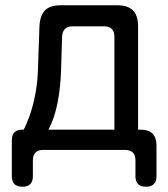

<svg xmlns="http://www.w3.org/2000/svg" viewBox="-20 -570 640 730"><path d="M65 140Q45 140 35 130Q25 120 25 100V-37Q25 -57 35 -67Q45 -77 65 -77H70Q81 -97 93 -131Q105 -165 113.5 -208Q122 -251 124 -298L130 -470Q132 -511 151 -530.5Q170 -550 211 -550H425Q466 -550 485.5 -530.5Q505 -511 505 -470V-77H515Q545 -77 560 -62Q575 -47 575 -17V100Q575 120 565 130Q555 140 535 140Q515 140 505 130Q495 120 495 100V40Q495 20 485 10Q475 0 455 0H145Q125 0 115 10Q105 20 105 40V100Q105 120 95 130Q85 140 65 140ZM415 -430Q415 -450 405 -460Q395 -470 375 -470H257Q237 -470 227 -460Q217 -450 216 -430L212 -298Q210 -247 203 -203Q196 -159 185 -126.5Q174 -94 164 -77H415Z"/></svg>

Font: Maple Mono NF
Style: Regular
Weight: 400
Monospace: yes
Designer: subframe7536
Version: Version 7.000